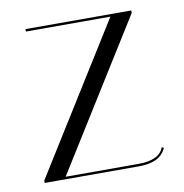

<svg xmlns="http://www.w3.org/2000/svg" viewBox="-63 -560 594 620"><g transform="rotate(-10 234.0 -250.0)"><path d="M60 -492V-500H407V-492L105 -8H344Q413 -8 427 -48L433 -45Q433 -41 426 -31.5Q419 -22 410 -16Q386 0 344 0H35V-8L337 -492Z"/></g></svg>

Font: Italiana
Style: Regular
Weight: 400
Designer: Santiago Orozco
Foundry: Santiago Orozco
Version: Version 001.001